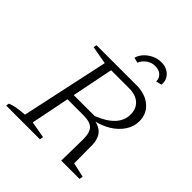

<svg xmlns="http://www.w3.org/2000/svg" viewBox="-226 -1016 1173 1173"><g transform="rotate(45 360.5 -429.0)"><path d="M13 0 17 -20Q34 -28 62.5 -33.5Q91 -39 134 -42L256 -609L139 -630L143 -651H488Q564 -651 610.5 -611.5Q657 -572 657 -507Q657 -462 630.5 -421.5Q604 -381 557.5 -352.5Q511 -324 449 -312V-320Q488 -314 511.5 -298.5Q535 -283 546 -255Q557 -227 556 -182L557 -44L651 -23L647 0H489L492 -182Q493 -243 470 -267.5Q447 -292 390 -292H226L235 -337H441Q590 -396 590 -499Q590 -549 558 -577.5Q526 -606 469 -606H314L201 -42L309 -23L305 0ZM497 -858Q528 -858 551 -845Q574 -832 585.5 -810Q597 -788 594 -761L557 -752Q558 -779 539 -797Q520 -815 488 -815Q457 -815 431.5 -797.5Q406 -780 395 -752L361 -761Q369 -789 389.5 -810.5Q410 -832 438 -845Q466 -858 497 -858Z"/></g></svg>

Font: Piazzolla Thin ExtraLight
Style: Italic
Weight: 250
Italic angle: -11.3°
Version: Version 2.005